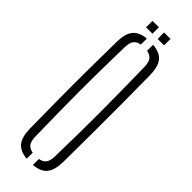

<svg xmlns="http://www.w3.org/2000/svg" viewBox="-294 -897 915 915"><g transform="rotate(45 163.0 -440.0)"><path d="M141.5 5Q94 0.5 73 -25.8Q52 -52 51 -106Q49.5 -209 48.8 -304.2Q48 -399.5 48.8 -495Q49.5 -590.5 51 -693.5Q52 -748 73 -774.2Q94 -800.5 141.5 -805V-764.5Q117.5 -760.5 107 -745.5Q96.5 -730.5 96 -699Q92 -546.5 92.2 -402.5Q92.5 -258.5 96 -100.5Q96.5 -69.5 107 -54.5Q117.5 -39.5 141.5 -35.5ZM183.5 5V-35.5Q207.5 -39.5 218 -54.5Q228.5 -69.5 229 -100.5Q233 -258.5 232.5 -402.5Q232 -546.5 229 -699Q228.5 -730.5 218 -745.2Q207.5 -760 183.5 -764.5V-805Q232 -801 253.2 -774.8Q274.5 -748.5 275.5 -693.5Q276.5 -590 277 -494.8Q277.5 -399.5 277 -304.2Q276.5 -209 275.5 -106Q274.5 -51.5 253.2 -25.2Q232 1 183.5 5ZM179 -840V-883.5H222.5V-840ZM101 -840V-883.5H144V-840Z"/></g></svg>

Font: Big Shoulders Stencil Display Light
Style: Regular
Weight: 300
Designer: Patric King
Foundry: XO Type Co
Version: Version 1.000